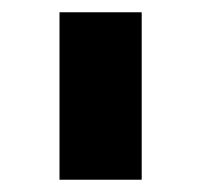

<svg xmlns="http://www.w3.org/2000/svg" viewBox="-20 -749 328 313"><path d="M77 -456V-729H211V-456Z"/></svg>

Font: BDO Grotesk
Style: Bold
Weight: 700
Designer: Deni Anggara
Foundry: Lokal Container
Version: Version 2.000